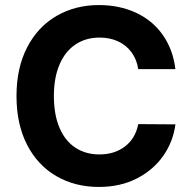

<svg xmlns="http://www.w3.org/2000/svg" viewBox="-20 -737 764 767"><path d="M377.9 -586.9Q322.8 -586.9 281.5 -559.3Q240.2 -531.7 217.8 -479.2Q195.3 -426.8 195.3 -353.5Q195.3 -278.8 217.8 -226.3Q240.2 -173.8 281.2 -147Q322.3 -120.1 377 -120.1Q438 -120.1 479.7 -152.3Q521.5 -184.6 532.2 -241.2L680.7 -240.2Q672.4 -173.3 633.3 -116.2Q594.2 -59.1 527.8 -24.7Q461.4 9.8 375 9.8Q279.8 9.8 205.1 -33.4Q130.4 -76.7 88.1 -158.7Q45.9 -240.7 45.9 -353.5Q45.9 -465.8 88.6 -548.1Q131.3 -630.4 206.3 -673.6Q281.2 -716.8 375 -716.8Q456.5 -716.8 522.5 -686.5Q588.4 -656.2 629.6 -598.4Q670.9 -540.5 680.7 -460.9H532.2Q526.4 -499.5 505.4 -528.1Q484.4 -556.6 451.7 -571.8Q418.9 -586.9 377.9 -586.9Z"/></svg>

Font: Pretendard JP
Style: Bold
Weight: 700
Designer: Base glyphs from Inter by Rasmus Andersson; Hangeul glyphs from Noto Sans CJK(Source Han Sans) by Jang Soo-young and Kan
Foundry: Kil Hyung-jin
Version: Version 1.309